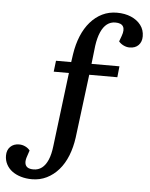

<svg xmlns="http://www.w3.org/2000/svg" viewBox="-122 -765 785 1007"><g transform="rotate(5 270.5 -261.5)"><path d="M88 141Q113 141 132 126.5Q151 112 163.5 83Q176 54 181 10L229 -379H149L156 -437H236L242 -479Q250 -532 268 -575.5Q286 -619 313.5 -650.5Q341 -682 376 -699Q411 -716 453 -716Q495 -716 527.5 -702Q560 -688 579 -663Q598 -638 598 -604Q598 -575 581 -557.5Q564 -540 534 -540Q518 -540 502.5 -547.5Q487 -555 477 -567L488 -597Q500 -630 490 -647Q480 -664 449 -664Q424 -664 405 -649.5Q386 -635 373 -605.5Q360 -576 354 -533L343 -437H490L484 -379H336L294 -45Q287 7 269.5 51Q252 95 224.5 126.5Q197 158 161.5 175.5Q126 193 84 193Q53 193 26 185Q-1 177 -20.5 162.5Q-40 148 -51 127Q-62 106 -62 81Q-62 52 -44.5 34.5Q-27 17 2 17Q19 17 34.5 24.5Q50 32 59 44L49 74Q41 96 43 111Q45 126 56 133.5Q67 141 88 141Z"/></g></svg>

Font: Literata Medium
Style: Italic
Weight: 500
Italic angle: -2°
Designer: Latin by Veronika Burian and Jose Scaglione. Greek by Irene Vlachou. Cyrillic by Vera Evstafieva
Foundry: TypeTogether
Version: Version 3.103;gftools[0.9.29]